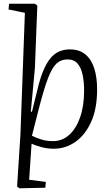

<svg xmlns="http://www.w3.org/2000/svg" viewBox="-20 -787 591 1034"><path d="M84 227 72 217 90 -61 114 -718 26 -736 29 -767H168L181 -757L168 -421L146 -186L152 -185L187 -326Q212 -424 251 -472.5Q290 -521 356 -521Q408 -521 440.5 -493.5Q473 -466 488 -417.5Q503 -369 503 -306Q503 -202 471 -131Q439 -60 386 -23Q333 14 269 14Q235 14 202 5Q169 -4 150 -13L137 181L227 193L224 224ZM343 -467Q308 -467 284 -444.5Q260 -422 238 -364.5Q216 -307 189 -201L152 -56Q174 -45 202 -36Q230 -27 266 -27Q315 -27 352.5 -60.5Q390 -94 411.5 -155.5Q433 -217 433 -300Q433 -346 425 -384Q417 -422 398 -444.5Q379 -467 343 -467Z"/></svg>

Font: Literata 36pt Light
Style: Italic
Weight: 300
Italic angle: -2°
Designer: Latin by Veronika Burian and Jose Scaglione. Greek by Irene Vlachou. Cyrillic by Vera Evstafieva
Foundry: TypeTogether
Version: Version 3.002